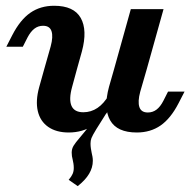

<svg xmlns="http://www.w3.org/2000/svg" viewBox="-20 -448 662 666"><path d="M129.4 -358.6Q112.4 -358.6 99.4 -348.6Q86.3 -338.6 75.5 -318.1L59.2 -286H2L22.7 -326.3Q50 -379.3 85.2 -403.7Q120.3 -428 167.7 -428Q236.1 -428 260 -385.8Q283.9 -343.6 264.1 -269.7L246.9 -208.2H133.4L155.7 -286.7Q165 -320.9 158.7 -339.8Q152.4 -358.6 129.4 -358.6ZM269 -58.6Q295.8 -58.6 318.1 -73.6Q340.4 -88.7 357.5 -118.1L370.5 -88.1Q343.9 -38.7 305.3 -13.6Q266.8 11.6 218.4 11.6Q175.2 11.6 147.3 -7.8Q119.4 -27.2 111.1 -62.7Q102.9 -98.3 115.8 -145.2L133.4 -208.2H246.9L230.1 -146.4Q218.2 -103.2 228 -80.9Q237.8 -58.6 269 -58.6ZM433.8 -416.4H547.3L489.1 -208.2H375.7ZM492.8 -57.8Q509.7 -57.8 523 -67.8Q536.2 -77.8 546.7 -98.3L562.9 -130.3H620.2L599.4 -90Q572.1 -37 537 -12.7Q501.9 11.6 454.5 11.6Q386 11.6 362.1 -30.6Q338.2 -72.8 358.1 -146.7L375.7 -208.2H489.1L466.4 -129.7Q457.2 -95.5 463.5 -76.6Q469.8 -57.8 492.8 -57.8ZM235.9 134.7Q235.9 126.6 234.7 119Q233.5 111.3 231.9 104.8Q230.3 99.2 229.5 93.5Q228.7 87.9 228.7 81.5Q228.7 68.5 235.1 57.7Q241.6 46.8 258.5 27.4Q266.6 17.7 276.2 6Q285.9 -5.6 295.6 -19.4Q306.9 -36.3 318.2 -53.2Q322.2 -59.7 326.2 -66.1L351.2 -58.9Q327.9 -22.6 314.1 0Q300.4 22.6 297.2 31Q294 39.5 294 50Q294 58.1 295.2 66.5Q296.4 75 298 82.3Q299.6 88.7 300.8 95.6Q302 102.4 302 109.7Q302 133.1 289.1 154.8Q276.2 176.6 249.6 197.6L218.2 175.8Q227.9 164.5 231.9 155.2Q235.9 146 235.9 134.7Z"/></svg>

Font: Playfair Micro SmCond SmLight
Style: Italic
Weight: 360
Width: 4
Italic angle: -15.6°
Designer: Claus Eggers Sørensen
Foundry: Claus Eggers Sørensen
Version: Version 2.203;Glyphs 3.3 (3326)